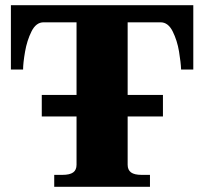

<svg xmlns="http://www.w3.org/2000/svg" viewBox="-20 -720 787 740"><path d="M725 -700V-452H678Q677 -479 670 -521.5Q663 -564 645.5 -599Q628 -634 599 -634H472V-354H608V-271H472V-85Q472 -65 485 -55.5Q498 -46 526 -46H558V0H189V-46H220Q249 -46 262 -55.5Q275 -65 275 -85V-271H141V-354H275V-634H148Q119 -634 101.5 -599Q84 -564 76.5 -520.5Q69 -477 69 -452H22V-700Z"/></svg>

Font: Taviraj ExtraBold
Style: Regular
Weight: 800
Designer: Katatrad Team
Foundry: CadsonDemak
Version: Version 1.001